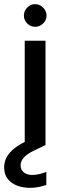

<svg xmlns="http://www.w3.org/2000/svg" viewBox="-51 -698 308 924"><path d="M68 0V-502H168V0ZM118 -569Q96 -569 80 -585Q64 -601 64 -623Q64 -645 80 -661.5Q96 -678 118 -678Q140 -678 156.5 -661.5Q173 -645 173 -623Q173 -601 156.5 -585Q140 -569 118 -569ZM93 206Q60 206 32 195.5Q4 185 -13.5 163.5Q-31 142 -31 107Q-31 82 -19.5 59.5Q-8 37 19.5 15Q47 -7 94 -27L144 -49L168 0L112 27Q77 44 62.5 61.5Q48 79 48 98Q48 119 63.5 131.5Q79 144 105 144Q119 144 137 140Q155 136 172 129V192Q155 198 134.5 202Q114 206 93 206Z"/></svg>

Font: DM Sans 16pt Medium
Style: Regular
Weight: 500
Version: Version 4.004;gftools[0.9.30]